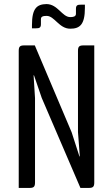

<svg xmlns="http://www.w3.org/2000/svg" viewBox="-20 -923 550 943"><path d="M332 -273 151 -700H99C78 -700 72 -694 72 -673V0H125C146 0 152 -6 152 -27V-441L145 -553H147L185 -442L375 0H416C437 0 443 -6 443 -27V-700H390C369 -700 363 -694 363 -673V-274L372 -155H370ZM181 -829C181 -841 190 -845 209 -845C248 -845 270 -782 325 -782C372 -782 397 -802 397 -884V-900H377C362 -900 353 -898 353 -880V-855C353 -841 338 -839 325 -839C285 -839 264 -903 208 -903C161 -902 137 -882 137 -800V-784H157C172 -784 181 -786 181 -804Z"/></svg>

Font: Rationale One
Style: Regular
Weight: 400
Designer: Cyreal (www.cyreal.org)
Foundry: Cyreal (www.cyreal.org)
Version: Version 1.001